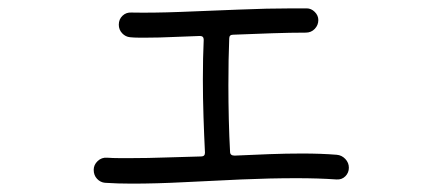

<svg xmlns="http://www.w3.org/2000/svg" viewBox="-20 -503 1040 459"><path d="M231 -66Q220 -67 212 -75.5Q204 -84 204 -97Q204 -109 213.5 -118Q223 -127 236 -126Q250 -125 264.5 -125Q279 -125 295 -125Q333 -125 375 -126.5Q417 -128 461 -129Q470 -129 470 -138Q468 -178 466.5 -223.5Q465 -269 465 -313Q465 -339 465.5 -363.5Q466 -388 467 -408Q467 -417 458 -417Q424 -416 392 -414.5Q360 -413 332 -413Q321 -413 311 -413Q301 -413 291 -414Q280 -415 272 -423.5Q264 -432 264 -444Q264 -457 273 -465.5Q282 -474 295 -473Q344 -472 411 -474.5Q478 -477 549 -480Q620 -483 680 -483H713Q724 -483 732.5 -474.5Q741 -466 741 -455Q741 -443 732.5 -434Q724 -425 711 -425Q676 -425 631 -423.5Q586 -422 537 -420Q528 -420 528 -411Q527 -388 526.5 -359.5Q526 -331 526 -299Q526 -259 527 -217.5Q528 -176 530 -140Q530 -131 541 -131Q583 -133 624 -134.5Q665 -136 702 -136Q748 -136 785 -133Q797 -132 805.5 -123Q814 -114 814 -102Q814 -90 805.5 -81.5Q797 -73 784 -74Q741 -77 689 -77Q626 -77 557 -74Q488 -71 421 -67.5Q354 -64 295 -64Q278 -64 262 -64.5Q246 -65 231 -66Z"/></svg>

Font: Kiwi Maru Light
Style: Regular
Weight: 300
Designer: Hiroki-Chan
Version: Version 1.100